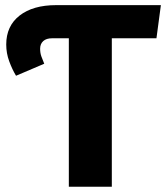

<svg xmlns="http://www.w3.org/2000/svg" viewBox="-20 -713 635 733"><path d="M202.9 -693.4H594.2L577.3 -566.9H406.9V0H242.8V-566.9H196.7ZM3.8 -543.2Q3.8 -613.8 54.8 -653.6Q105.9 -693.4 194.5 -693.4H207L216.4 -566.9H179.2Q156.8 -566.9 145 -556.1Q133.2 -545.3 133.2 -527.1Q133.2 -510.6 138 -497.4Q142.8 -484.2 148.9 -469.7L41.2 -423.8Q26.5 -448.2 15.2 -479Q3.8 -509.7 3.8 -543.2Z"/></svg>

Font: Fira Sans Variable
Style: Regular
Weight: 400
Designer: Carrois Corporate & Edenspiekermann AG
Foundry: Carrois Corporate GbR & Edenspiekermann AG
Version: Version 4.202